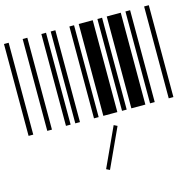

<svg xmlns="http://www.w3.org/2000/svg" viewBox="-128 -723 1216 1191"><g transform="rotate(-15 480.0 -127.5)"><path d="M0 0V-590H30V0ZM120 0V-590H150V0ZM240 0V-590H270V0ZM300 0V-590H330V0ZM420 0V-590H450V0ZM480 0V-590H570V0ZM600 0V-590H630V0ZM660 0V-590H750V0ZM780 0V-590H810V0ZM900 0V-590H930V0ZM411 324 527 72 549 83 433 335Z"/></g></svg>

Font: Libre Barcode 39 Extended Text
Style: Regular
Weight: 400
Version: Version 1.005; ttfautohint (v1.8.3)